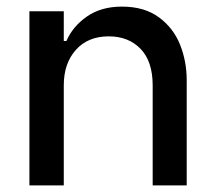

<svg xmlns="http://www.w3.org/2000/svg" viewBox="-20 -561 648 581"><path d="M69 -527H173V-437H181Q200 -481 243 -511Q286 -541 349 -541Q417 -541 461 -508.5Q505 -476 525 -425.5Q545 -375 545 -318V0H442V-303Q442 -375 405.5 -413Q369 -451 309 -451Q246 -451 209.5 -410Q173 -369 173 -303V0H69Z"/></svg>

Font: Be Vietnam Medium
Style: Regular
Weight: 500
Designer: Gabriel Lam
Foundry: TypeRant
Version: Version 4.000